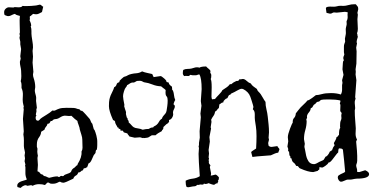

<svg xmlns="http://www.w3.org/2000/svg" viewBox="-47 -864 1794 916"><path d="M123 -302.7Q123 -288.1 133.8 -288.1Q138.7 -288.1 141.6 -292.5Q144.5 -296.9 153.8 -303.2Q163.1 -309.6 177.2 -317.9Q191.4 -326.2 203.1 -336.9Q205.1 -335.9 210 -335.9Q214.8 -335.9 219.7 -338.9Q224.6 -341.8 235.8 -345.7Q247.1 -349.6 270.5 -349.6Q293.9 -349.6 303.2 -349.1Q312.5 -348.6 319.3 -345.7Q326.2 -342.8 328.1 -343.3Q330.1 -343.8 332 -342.3Q334 -340.8 335 -339.4Q335.9 -337.9 337.9 -336.4Q339.8 -335 341.8 -335.4Q343.8 -335.9 345.2 -335Q346.7 -334 351.6 -329.1Q356.4 -324.2 361.3 -318.8Q366.2 -313.5 371.1 -307.6Q376 -301.8 379.4 -298.3Q382.8 -294.9 385.7 -286.1Q388.7 -277.3 393.6 -273.4Q395.5 -266.6 397 -260.3Q398.4 -253.9 400.4 -248L404.3 -243.2Q405.3 -240.2 408.2 -232.9Q411.1 -225.6 412.6 -218.3Q414.1 -210.9 415.5 -204.1Q417 -197.3 417 -189.5V-171.9Q417 -161.1 415 -150.4L411.1 -147.5Q409.2 -142.6 409.2 -137.7Q409.2 -132.8 400.4 -124Q395.5 -114.3 390.1 -101.1Q384.8 -87.9 374 -83Q374 -78.1 372.1 -74.7Q370.1 -71.3 369.1 -66.4Q363.3 -64.5 361.3 -62.5Q359.4 -60.5 354.5 -61.5Q350.6 -59.6 350.1 -55.2Q349.6 -50.8 346.2 -50.8Q342.8 -50.8 338.4 -45.9Q334 -41 326.2 -41Q323.2 -30.3 314.9 -26.4Q306.6 -22.5 302.7 -11.7Q263.7 7.8 255.4 7.8Q247.1 7.8 239.3 2.9Q235.4 2.9 230.5 5.9Q225.6 8.8 219.2 10.7Q212.9 12.7 202.6 12.7Q192.4 12.7 189.5 9.8Q186.5 6.8 182.1 6.8Q177.7 6.8 174.8 11.2Q171.9 15.6 167 18.6Q155.3 14.6 139.2 14.6Q123 14.6 108.4 22.5Q104.5 19.5 100.6 19.5L84 22.5L76.2 19.5Q69.3 19.5 61.5 24.4Q53.7 29.3 53.7 30.8Q53.7 32.2 50.8 32.2Q47.9 32.2 36.1 28.3L35.2 21.5Q35.2 4.9 67.4 -2.9Q76.2 -4.9 81.1 -7.8Q74.2 -23.4 74.2 -37.1V-68.4L72.3 -72.3L74.2 -79.1L70.3 -94.7L72.3 -108.4L70.3 -122.1L72.3 -135.7Q72.3 -139.6 70.8 -144Q69.3 -148.4 67.9 -157.2Q66.4 -166 66.9 -180.2Q67.4 -194.3 66.4 -208L64.5 -222.7L66.4 -237.3L62.5 -296.9L66.4 -343.8L64.5 -349.6Q66.4 -351.6 66.4 -355Q66.4 -358.4 64.9 -361.8Q63.5 -365.2 62 -376Q60.5 -386.7 62 -407.2Q63.5 -427.7 55.7 -444.3V-458Q55.7 -468.8 51.8 -476.6Q54.7 -486.3 54.7 -501L53.7 -527.3Q52.7 -538.1 50.3 -547.9Q47.9 -557.6 47.9 -569.3L51.8 -584L49.8 -595.7L53.7 -629.9L49.8 -652.3V-665L45.9 -683.6L47.9 -694.3Q47.9 -696.3 45.9 -702.1L47.9 -709Q47.9 -728.5 46.9 -748Q45.9 -767.6 47.9 -788.1Q43 -790 35.6 -791.5Q28.3 -793 24.4 -797.9Q15.6 -795.9 7.8 -791.5Q0 -787.1 -6.8 -787.1Q-13.7 -787.1 -16.6 -789.1Q-19.5 -791 -20.5 -790.5Q-21.5 -790 -24.4 -792.5Q-27.3 -794.9 -27.3 -805.7Q-27.3 -816.4 -19 -823.2Q-10.7 -830.1 -2.4 -829.1Q5.9 -828.1 16.6 -828.1L22.5 -830.1L42 -829.1Q56.6 -829.1 60.5 -835.9Q65.4 -835 69.3 -835H79.1Q100.6 -835 125 -837.9L142.6 -841.8Q147.5 -841.8 150.9 -837.9Q154.3 -834 159.2 -832L153.3 -806.6Q145.5 -802.7 139.2 -799.3Q132.8 -795.9 125.5 -795.9Q118.2 -795.9 112.3 -797.9Q107.4 -795.9 104 -792Q100.6 -788.1 95.7 -786.1Q94.7 -783.2 95.2 -780.3Q95.7 -777.3 95.7 -773.4Q95.7 -769.5 93.8 -768.6Q101.6 -752.9 101.6 -742.2V-740.2L99.6 -739.3V-738.3Q103.5 -726.6 103 -715.3Q102.5 -704.1 104 -690.9Q105.5 -677.7 107.9 -665Q110.4 -652.3 110.4 -637.7L108.4 -621.1L110.4 -593.8L108.4 -565.4L112.3 -521.5L110.4 -508.8Q110.4 -500 113.3 -492.2Q121.1 -469.7 121.1 -448.2L119.1 -433.6Q119.1 -425.8 121.1 -418.9Q123 -412.1 124.5 -405.8Q126 -399.4 125.5 -393.6Q125 -387.7 125 -382.8L128.9 -349.6Q128.9 -347.7 127.4 -345.2Q126 -342.8 126.5 -339.4Q127 -335.9 127 -333L124 -318.4Q124 -314.5 127 -314.5Q123 -308.6 123 -302.7ZM323.2 -81.1Q344.7 -114.3 341.8 -140.6Q346.7 -149.4 346.7 -159.2L345.7 -197.3Q345.7 -208 341.3 -221.2Q336.9 -234.4 334 -245.1L332 -255.9Q330.1 -263.7 326.7 -271.5Q323.2 -279.3 322.3 -287.1Q311.5 -293.9 293.9 -311.5Q282.2 -309.6 271.5 -311.5Q260.7 -313.5 252.9 -310.5Q245.1 -307.6 239.3 -303.7Q233.4 -299.8 228 -297.9Q222.7 -295.9 218.3 -295.9Q213.9 -295.9 209.5 -293.9Q205.1 -292 203.1 -288.6Q201.2 -285.2 195.3 -287.1Q192.4 -282.2 189.9 -277.8Q187.5 -273.4 179.7 -273.4Q177.7 -264.6 172.4 -259.3Q167 -253.9 165 -245.1Q161.1 -242.2 157.2 -240.2Q153.3 -238.3 149.4 -235.4Q148.4 -221.7 140.6 -210.9Q128.9 -196.3 128.9 -175.8V-164.1L131.8 -154.3L130.9 -140.6Q130.9 -134.8 133.8 -120.1Q131.8 -116.2 131.8 -108.4L133.8 -77.1L131.8 -46.9Q139.6 -44.9 143.6 -38.6Q147.5 -32.2 156.2 -31.2Q157.2 -29.3 159.2 -27.8Q161.1 -26.4 163.1 -24.4Q170.9 -23.4 175.8 -20.5Q180.7 -17.6 187.5 -15.6Q211.9 -22.5 227.5 -22.5Q231.4 -19.5 234.4 -19.5Q237.3 -19.5 238.8 -21.5Q240.2 -23.4 243.2 -24.4Q246.1 -25.4 248.5 -24.4Q251 -23.4 252.9 -23.4L254.9 -24.4Q256.8 -24.4 257.8 -26.4Q259.8 -30.3 275.4 -35.2Q291 -40 293 -46.9Q295.9 -57.6 308.6 -64.5Q311.5 -66.4 318.4 -74.2L322.3 -76.2Q323.2 -77.1 323.2 -81.1Z M752 -471.7Q758.8 -471.7 758.8 -465.8Q758.8 -463.9 763.2 -459Q767.6 -454.1 771 -452.6Q774.4 -451.2 774.4 -438.5V-435.5L778.3 -431.6Q782.2 -420.9 783.2 -409.7Q784.2 -398.4 789.1 -386.7Q787.1 -384.8 784.2 -377.4Q781.2 -370.1 781.2 -367.2Q781.2 -364.3 784.2 -363.3Q787.1 -362.3 787.1 -356Q787.1 -349.6 782.7 -342.3Q778.3 -335 778.3 -327.1L779.3 -318.4Q779.3 -310.5 773.9 -302.2Q768.6 -293.9 760.7 -292Q758.8 -290 759.3 -288.6Q759.8 -287.1 759.8 -284.2Q759.8 -281.2 756.8 -280.3V-279.3Q756.8 -277.3 751.5 -274.4Q746.1 -271.5 741.7 -266.6Q737.3 -261.7 732.4 -257.8V-253.9Q732.4 -248 729 -245.6Q725.6 -243.2 724.6 -238.3Q705.1 -228.5 695.3 -218.8H679.7Q675.8 -218.8 670.9 -214.8Q666 -210.9 661.6 -209Q657.2 -207 650.9 -206.5Q644.5 -206.1 639.6 -205.1L637.7 -207Q637.7 -205.1 634.8 -205.1L621.1 -209L595.7 -207L570.3 -212.9Q568.4 -216.8 565.4 -219.7Q562.5 -222.7 560.5 -227.5L543.9 -232.4Q542 -234.4 540.5 -237.8Q539.1 -241.2 535.6 -241.2Q532.2 -241.2 529.3 -240.2Q526.4 -243.2 527.3 -246.1Q528.3 -249 523.4 -249Q518.6 -249 518.6 -252.9Q518.6 -256.8 513.7 -255.9Q512.7 -259.8 510.7 -262.7Q502 -275.4 502 -284.2Q500 -288.1 497.1 -289.1Q494.1 -290 492.2 -292Q472.7 -335 472.7 -357.4Q472.7 -379.9 475.1 -390.1Q477.5 -400.4 481 -409.2Q484.4 -418 489.3 -426.8Q494.1 -435.5 498 -448.2Q505.9 -451.2 508.3 -459Q510.7 -466.8 514.2 -468.8Q517.6 -470.7 519 -470.7Q520.5 -470.7 522 -472.2Q523.4 -473.6 522.9 -475.1Q522.5 -476.6 523.9 -479Q525.4 -481.4 532.7 -487.8Q540 -494.1 542.5 -496.1Q544.9 -498 548.3 -498.5Q551.8 -499 555.7 -501Q559.6 -502.9 564.9 -505.9Q570.3 -508.8 580.6 -511.2Q590.8 -513.7 604.5 -514.6Q618.2 -515.6 630.9 -523.4Q642.6 -518.6 655.3 -516.1Q668 -513.7 679.7 -510.7Q680.7 -505.9 682.6 -503.4Q684.6 -501 685.5 -496.1L718.8 -501Q723.6 -501 736.3 -489.7Q749 -478.5 747.1 -473.6Q749 -471.7 752 -471.7ZM663.1 -249Q673.8 -256.8 683.6 -255.9Q685.5 -260.7 689.9 -262.2Q694.3 -263.7 700.7 -269Q707 -274.4 711.9 -283.7Q716.8 -293 725.6 -297.9Q727.5 -305.7 732.4 -311Q737.3 -316.4 741.7 -321.8Q746.1 -327.1 747.6 -335.4Q749 -343.8 751 -357.4Q752.9 -371.1 752.9 -384.8Q752.9 -398.4 748.5 -403.3Q744.1 -408.2 743.2 -414.1Q742.2 -419.9 742.7 -423.3Q743.2 -426.8 743.2 -431.6V-434.6Q737.3 -440.4 731.9 -443.8Q726.6 -447.3 721.7 -452.1Q699.2 -453.1 680.2 -460.9Q661.1 -468.8 639.6 -471.7Q628.9 -478.5 620.1 -478.5Q611.3 -478.5 608.4 -478Q605.5 -477.5 603.5 -476.6Q601.6 -475.6 599.6 -474.1Q597.7 -472.7 594.2 -471.2Q590.8 -469.7 587.4 -470.2Q584 -470.7 579.6 -469.2Q575.2 -467.8 569.8 -463.9Q564.5 -460 559.6 -458Q557.6 -451.2 553.2 -446.8Q548.8 -442.4 544.4 -428.2Q540 -414.1 540 -404.8Q540 -395.5 546.9 -361.3L544.9 -359.4Q546.9 -350.6 549.3 -344.2Q551.8 -337.9 553.2 -333Q554.7 -328.1 554.2 -325.7Q553.7 -323.2 553.7 -320.3L557.6 -304.7V-303.7L561.5 -299.8V-295.9Q561.5 -293.9 564.5 -290.5Q567.4 -287.1 567.4 -279.3Q573.2 -275.4 579.1 -268.1Q585 -260.7 591.3 -256.8Q597.7 -252.9 610.4 -251.5Q623 -250 633.8 -245.1Q649.4 -249 663.1 -249Z M1286.1 -150.4 1280.3 -135.7Q1268.6 -134.8 1245.1 -123Q1223.6 -121.1 1201.7 -119.6Q1179.7 -118.2 1157.2 -115.2L1151.4 -137.7Q1152.3 -141.6 1162.6 -147.5Q1172.9 -153.3 1174.8 -155.3Q1176.8 -186.5 1176.8 -214.4Q1176.8 -242.2 1173.8 -260.7Q1170.9 -279.3 1169.4 -289.6Q1168 -299.8 1168.5 -317.4Q1168.9 -335 1159.2 -342.8L1162.1 -353.5Q1162.1 -356.4 1159.7 -363.8Q1157.2 -371.1 1152.3 -387.7Q1147.5 -404.3 1141.6 -414.1Q1135.7 -423.8 1124.5 -432.1Q1113.3 -440.4 1106 -440.4Q1098.6 -440.4 1084.5 -432.1Q1070.3 -423.8 1062 -420.4Q1053.7 -417 1053.7 -415.5Q1053.7 -414.1 1052.2 -412.6Q1050.8 -411.1 1049.3 -411.6Q1047.9 -412.1 1045.4 -409.7Q1043 -407.2 1041 -402.3Q1039.1 -397.5 1037.1 -395.5Q1035.2 -393.6 1033.7 -394Q1032.2 -394.5 1030.3 -392.6Q1028.3 -390.6 1024.9 -387.7Q1021.5 -384.8 1019.5 -381.8Q1019.5 -375 1016.6 -375Q1013.7 -375 1010.7 -373.5Q1007.8 -372.1 1005.4 -369.6Q1002.9 -367.2 999 -365.2V-361.3Q999 -357.4 997.1 -348.6Q991.2 -344.7 988.3 -339.4Q985.4 -334 979.5 -332Q977.5 -319.3 971.2 -311Q964.8 -302.7 960 -292Q961.9 -289.1 961.9 -282.2L958 -256.8L960 -251L952.1 -210L954.1 -188.5L948.2 -148.4L950.2 -131.8L948.2 -113.3L950.2 -107.4L948.2 -99.6V-97.7Q951.2 -96.7 950.2 -96.2Q949.2 -95.7 949.2 -89.4Q949.2 -83 957 -75.2Q954.1 -69.3 954.1 -67.4L960 -37.1Q960 -30.3 958 -27.3Q960 -26.4 961.9 -26.4L981.4 -31.2Q989.3 -28.3 997.1 -18.6V-13.7Q997.1 -4.9 992.2 -2Q994.1 0 994.1 2Q994.1 3.9 992.2 5.9Q990.2 7.8 990.2 11.7L988.3 10.7Q983.4 10.7 980 14.2Q976.6 17.6 973.1 17.6Q969.7 17.6 959.5 14.2Q949.2 10.7 948.2 9.8Q940.4 13.7 934.1 13.7Q927.7 13.7 927.7 12.2Q927.7 10.7 925.8 11.7L923.8 15.6Q918.9 17.6 914.1 16.6Q909.2 15.6 905.8 16.6Q902.3 17.6 902.3 18.6Q902.3 19.5 901.4 18.6Q900.4 17.6 897 17.6Q893.6 17.6 889.6 21.5Q885.7 25.4 873 25.4L852.5 29.3Q845.7 29.3 842.8 27.3Q838.9 18.6 838.9 5.9V-2Q854.5 -9.8 872.6 -11.7Q890.6 -13.7 906.2 -23.4Q900.4 -102.5 900.4 -129.9L902.3 -159.2Q902.3 -161.1 901.4 -161.1Q900.4 -161.1 900.4 -163.1L902.3 -172.9V-182.6Q902.3 -183.6 906.2 -207L905.3 -238.3L911.1 -304.7L909.2 -322.3L914.1 -359.4L911.1 -381.8L915 -438.5Q915 -491.2 904.3 -508.8H901.4L888.7 -504.9H872.1L861.3 -506.8Q859.4 -506.8 858.9 -505.4Q858.4 -503.9 856 -502.4Q853.5 -501 848.6 -501.5Q843.8 -502 839.4 -502Q835 -502 832 -501Q825.2 -506.8 825.2 -514.6Q825.2 -522.5 827.1 -530.3Q835.9 -535.2 847.2 -535.2Q858.4 -535.2 866.7 -537.1Q875 -539.1 880.4 -541Q885.7 -543 893.1 -543Q900.4 -543 904.3 -541Q912.1 -546.9 936.5 -546.9Q940.4 -542 948.7 -535.6Q957 -529.3 957 -524.4L956.1 -516.6Q960.9 -510.7 960.9 -506.8V-501Q960.9 -490.2 958 -487.3Q962.9 -480.5 962.9 -447.3L961.9 -403.3Q961.9 -393.6 965.8 -389.6Q968.8 -391.6 972.7 -391.1Q976.6 -390.6 979.5 -392.6Q985.4 -400.4 998 -413.1Q1010.7 -425.8 1013.7 -433.6Q1040 -450.2 1044.4 -456.1Q1048.8 -461.9 1050.8 -462.9L1054.7 -461.9Q1056.6 -461.9 1060.1 -465.3Q1063.5 -468.8 1066.4 -470.2Q1069.3 -471.7 1072.8 -473.6Q1076.2 -475.6 1079.6 -477.1Q1083 -478.5 1085.9 -478Q1088.9 -477.5 1090.8 -479.5Q1092.8 -481.4 1093.8 -483.4Q1094.7 -485.4 1096.7 -486.3L1100.6 -485.4L1111.3 -487.3Q1120.1 -487.3 1129.9 -478Q1139.6 -468.8 1149.4 -465.8Q1154.3 -457 1162.6 -451.2Q1170.9 -445.3 1178.7 -439.5Q1180.7 -431.6 1186 -426.8Q1191.4 -421.9 1196.8 -414.6Q1202.1 -407.2 1207.5 -397Q1212.9 -386.7 1219.7 -377.9Q1219.7 -360.4 1224.1 -342.8Q1228.5 -325.2 1230.5 -306.6Q1232.4 -288.1 1234.4 -269.5Q1236.3 -251 1236.3 -232.4L1234.4 -207L1236.3 -197.3L1232.4 -181.6L1234.4 -168.9Q1240.2 -163.1 1249 -163.1L1276.4 -167Q1278.3 -161.1 1282.2 -158.2Q1286.1 -155.3 1286.1 -150.4Z M1667 -43 1695.3 -51.8Q1713.9 -43.9 1713.9 -33.2Q1713.9 -11.7 1654.3 -11.7Q1649.4 -11.7 1643.6 -10.3Q1637.7 -8.8 1631.3 -7.8Q1625 -6.8 1618.7 -7.3Q1612.3 -7.8 1606.9 -6.3Q1601.6 -4.9 1593.8 -1Q1585.9 2.9 1580.1 2.9Q1574.2 2.9 1569.3 -3.9Q1564.5 -10.7 1564.5 -17.6Q1564.5 -24.4 1568.8 -27.3Q1573.2 -30.3 1578.6 -33.2Q1584 -36.1 1590.3 -38.6Q1596.7 -41 1599.6 -44.9Q1597.7 -71.3 1594.7 -97.7Q1591.8 -124 1588.9 -150.4Q1584 -155.3 1580.1 -155.3Q1576.2 -155.3 1570.3 -156.2Q1566.4 -151.4 1566.4 -136.7Q1562.5 -133.8 1556.6 -126Q1550.8 -118.2 1538.6 -102.5Q1526.4 -86.9 1520.5 -88.9Q1517.6 -81.1 1505.4 -72.8Q1493.2 -64.5 1490.2 -64.5L1478.5 -66.4Q1475.6 -66.4 1476.6 -61.5Q1477.5 -56.6 1475.6 -54.7Q1470.7 -52.7 1468.8 -48.8L1447.3 -43Q1423.8 -43 1384.8 -60.5Q1380.9 -61.5 1377.9 -66.9Q1375 -72.3 1370.1 -72.3H1366.2Q1361.3 -83 1353.5 -88.4Q1345.7 -93.8 1343.8 -108.4Q1337.9 -108.4 1338.4 -112.8Q1338.9 -117.2 1336.9 -120.1L1334 -122.1Q1333 -125 1333 -131.3Q1333 -137.7 1332 -140.6L1328.1 -142.6Q1327.1 -144.5 1327.6 -147.9Q1328.1 -151.4 1328.1 -153.3L1324.2 -165L1328.1 -189.5L1326.2 -209Q1326.2 -222.7 1336.4 -249.5Q1346.7 -276.4 1349.6 -279.3Q1348.6 -293.9 1356 -301.3Q1363.3 -308.6 1364.3 -323.2Q1370.1 -330.1 1375 -336.9Q1379.9 -343.8 1387.2 -351.6Q1394.5 -359.4 1403.3 -367.2Q1412.1 -375 1419.9 -384.8Q1425.8 -384.8 1441.9 -396.5Q1458 -408.2 1460 -410.2Q1470.7 -410.2 1488.3 -415Q1505.9 -419.9 1532.2 -419.9Q1558.6 -419.9 1579.1 -413.1Q1585 -423.8 1585 -435.5V-458L1586.9 -468.8L1585 -481.4L1591.8 -506.8L1586.9 -533.2L1588.9 -564.5Q1588.9 -572.3 1593.8 -577.1Q1590.8 -581.1 1590.8 -586.9Q1590.8 -592.8 1593.3 -597.2Q1595.7 -601.6 1595.7 -603.5L1593.8 -615.2V-640.6Q1593.8 -649.4 1595.7 -653.8Q1597.7 -658.2 1599.6 -665L1598.6 -679.7L1602.5 -700.2Q1603.5 -705.1 1603 -710.9Q1602.5 -716.8 1602.5 -722.7Q1602.5 -728.5 1604 -734.4Q1605.5 -740.2 1606.4 -744.6Q1607.4 -749 1606.9 -752.4Q1606.4 -755.9 1606.4 -760.3Q1606.4 -764.6 1607.9 -766.1Q1609.4 -767.6 1610.8 -774.4Q1612.3 -781.2 1611.3 -789.1Q1610.4 -796.9 1612.3 -804.7Q1604.5 -807.6 1597.7 -807.6L1559.6 -803.7L1546.9 -804.7Q1542 -804.7 1538.1 -801.8Q1534.2 -798.8 1527.3 -798.8L1510.7 -802.7L1507.8 -823.2L1508.8 -828.1Q1516.6 -833 1526.9 -832.5Q1537.1 -832 1544.9 -832Q1552.7 -832 1558.1 -833.5Q1563.5 -835 1569.3 -835.9Q1575.2 -836.9 1578.6 -836.4Q1582 -835.9 1591.8 -835.9Q1601.6 -835.9 1615.2 -839.8Q1628.9 -843.8 1644.5 -843.8H1650.4Q1655.3 -836.9 1658.7 -833.5Q1662.1 -830.1 1662.1 -820.3L1658.2 -802.7L1660.2 -793.9L1658.2 -772.5L1660.2 -726.6Q1660.2 -713.9 1656.2 -705.1Q1658.2 -701.2 1658.2 -697.3Q1658.2 -693.4 1660.2 -688.5Q1654.3 -670.9 1654.3 -663.1L1656.2 -657.2L1652.3 -636.7L1654.3 -619.1L1653.3 -560.5L1649.4 -533.2L1650.4 -521.5L1649.4 -508.8L1653.3 -481.4L1647.5 -402.3Q1647.5 -397.5 1649.4 -393.6Q1645.5 -381.8 1645.5 -378.9V-371.1Q1645.5 -366.2 1646.5 -360.4L1647.5 -347.7L1645.5 -336.9Q1645.5 -312.5 1647.5 -291L1650.4 -252L1649.4 -225.6Q1649.4 -210.9 1656.2 -198.2Q1652.3 -190.4 1652.3 -189.5V-186.5Q1657.2 -137.7 1657.2 -120.1V-97.7Q1657.2 -93.8 1656.2 -88.9L1652.3 -76.2Q1652.3 -68.4 1655.3 -60.5Q1658.2 -52.7 1656.2 -44.9Q1662.1 -43 1667 -43ZM1582 -300.8 1581.1 -311.5Q1581.1 -317.4 1583 -323.2Q1582 -328.1 1579.1 -330.1Q1576.2 -332 1576.2 -336.9L1577.1 -360.4Q1577.1 -366.2 1574.2 -371.1Q1577.1 -377 1577.1 -380.9L1576.2 -384.8Q1554.7 -389.6 1522.9 -389.6Q1491.2 -389.6 1486.3 -387.7Q1481.4 -385.7 1480 -383.8Q1478.5 -381.8 1476.6 -380.4Q1474.6 -378.9 1471.7 -378.9Q1468.8 -378.9 1465.3 -377Q1461.9 -375 1459 -370.6Q1456.1 -366.2 1451.2 -365.2Q1447.3 -360.4 1444.8 -355Q1442.4 -349.6 1435.5 -347.7Q1434.6 -336.9 1427.7 -329.1Q1420.9 -321.3 1418.9 -315.4Q1417 -309.6 1417.5 -307.1Q1418 -304.7 1418 -302.7L1414.1 -293L1416 -287.1Q1416 -265.6 1409.7 -244.1Q1403.3 -222.7 1403.3 -200.2L1407.2 -177.7L1405.3 -166Q1405.3 -161.1 1406.7 -156.7Q1408.2 -152.3 1409.2 -144.5Q1413.1 -118.2 1418.9 -105.5Q1428.7 -81.1 1450.2 -81.1H1453.1Q1460 -82 1467.8 -86.9Q1475.6 -91.8 1485.4 -95.7Q1495.1 -99.6 1497.1 -101.6Q1500 -105.5 1502 -109.4Q1503.9 -113.3 1505.9 -116.2Q1508.8 -118.2 1510.3 -118.2Q1511.7 -118.2 1517.1 -124.5Q1522.5 -130.9 1526.4 -140.6L1537.1 -147.5Q1541 -161.1 1549.8 -171.9Q1545.9 -175.8 1545.9 -181.6Q1547.9 -185.5 1552.7 -193.8Q1557.6 -202.1 1558.6 -210Q1563.5 -210.9 1565.4 -214.8Q1567.4 -218.8 1570.3 -220.7Q1570.3 -248 1576.2 -253.9L1575.2 -260.7Q1575.2 -281.2 1578.6 -288.1Q1582 -294.9 1582 -300.8Z"/></svg>

Font: Mountains of Christmas
Style: Regular
Weight: 400
Designer: Crystal Kluge
Foundry: Font Diner, Inc DBA Tart Workshop
Version: Version 1.002